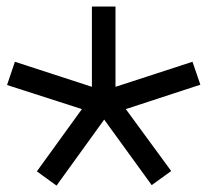

<svg xmlns="http://www.w3.org/2000/svg" viewBox="-20 -572 640 586"><path d="M92.5 -49 230 -239 1.5 -312.5 25.5 -383.5 260.5 -307V-552H332.5V-307L567.5 -383.5L591.5 -313.5L364 -239L502.5 -50L443 -7L298 -207L152.5 -5.5Z"/></svg>

Font: JuliaMono Light
Style: Regular
Weight: 300
Monospace: yes
Designer: cormullion
Foundry: corm
Version: Version 0.054; ttfautohint (v1.8.4)